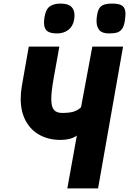

<svg xmlns="http://www.w3.org/2000/svg" viewBox="-20 -1051 720 1071"><path d="M409 -296.5 406.5 -293Q372.5 -270.5 317.5 -270.5Q252 -270.5 201.8 -297.8Q151.5 -325 123.5 -376.8Q95.5 -428.5 95.5 -500Q95.5 -535 102 -572L140.5 -791H311L279 -612.5Q266 -539 266 -498.5Q266 -457 280.2 -439Q294.5 -421 327 -421Q366.5 -421 390.2 -428.2Q414 -435.5 432 -452.5L495 -791H666.5L527 0H355.5ZM225.5 -924Q225.5 -935.5 228 -954Q235 -999 257.5 -1015Q280 -1031 317 -1031Q359 -1031 377.2 -1014Q395.5 -997 395.5 -966Q395.5 -953 393.5 -941.5Q387 -904 361 -884.2Q335 -864.5 298.5 -864.5Q258.5 -864.5 242 -878.8Q225.5 -893 225.5 -924ZM518.5 -933Q518.5 -949.5 521.5 -966Q525.5 -991 534 -1004.8Q542.5 -1018.5 559.8 -1024.8Q577 -1031 607 -1031Q648.5 -1031 664.2 -1017.2Q680 -1003.5 680 -974.5Q680 -961 676.5 -935.5Q672 -906 661.5 -890.8Q651 -875.5 634 -870Q617 -864.5 588.5 -864.5Q549.5 -864.5 534 -883.2Q518.5 -902 518.5 -933Z"/></svg>

Font: JuliaMono Black
Style: Italic
Weight: 900
Italic angle: -9°
Monospace: yes
Designer: cormullion
Foundry: corm
Version: Version 0.057; ttfautohint (v1.8.4)